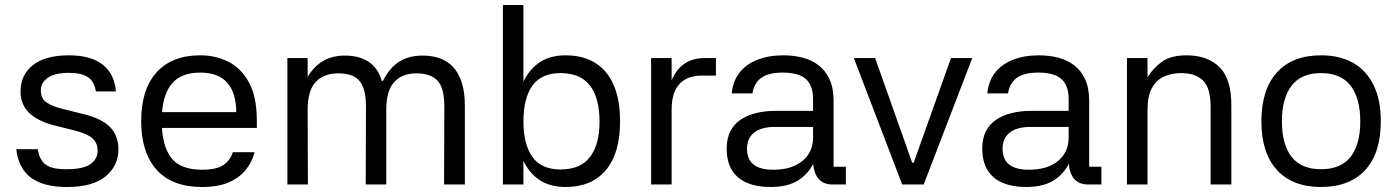

<svg xmlns="http://www.w3.org/2000/svg" viewBox="-20 -737 5582 767"><path d="M363 -372Q357 -411 331.5 -428.5Q306 -446 255 -446Q200 -446 171.5 -426.5Q143 -407 143 -376Q143 -344 165.5 -328Q188 -312 234 -301L314 -281Q385 -264 419 -230Q453 -196 453 -140Q453 -75 402 -32.5Q351 10 247 10Q154 10 104 -27Q54 -64 45 -141H131Q137 -100 161 -80.5Q185 -61 245 -61Q313 -61 341.5 -81.5Q370 -102 370 -135Q370 -166 349 -184.5Q328 -203 281 -215L201 -235Q132 -252 97 -285.5Q62 -319 62 -371Q62 -438 111.5 -477Q161 -516 255 -516Q342 -516 389.5 -479.5Q437 -443 443 -372Z M584 -289H924Q923 -367 887.5 -407Q852 -447 780 -447Q700 -447 663 -398.5Q626 -350 626 -255Q626 -158 662.5 -108.5Q699 -59 787 -59Q846 -59 873 -78Q900 -97 910 -129H997Q987 -89 961 -57.5Q935 -26 892.5 -8Q850 10 787 10Q667 10 605.5 -59Q544 -128 544 -253Q544 -380 605.5 -448Q667 -516 780 -516Q842 -516 893 -490Q944 -464 975 -407Q1006 -350 1006 -254V-226H583Z M1128 -505H1209V-430Q1234 -472 1271 -493.5Q1308 -515 1358 -515Q1414 -515 1452 -490.5Q1490 -466 1505 -414H1510Q1536 -466 1574.5 -490.5Q1613 -515 1669 -515Q1706 -515 1737 -504Q1768 -493 1790 -469.5Q1812 -446 1824.5 -407.5Q1837 -369 1837 -315V0H1754L1755 -312Q1755 -386 1727.5 -415Q1700 -444 1643 -444Q1587 -444 1555 -409.5Q1523 -375 1523 -297V0H1441L1442 -312Q1442 -362 1429.5 -391Q1417 -420 1393 -432Q1369 -444 1332 -444Q1274 -444 1241.5 -410Q1209 -376 1209 -298L1210 0H1128Z M2071 -717V0H1989V-717ZM2240 10Q2172 10 2128 -23Q2084 -56 2062.5 -115Q2041 -174 2041 -252Q2041 -331 2062.5 -390Q2084 -449 2128 -482.5Q2172 -516 2240 -516Q2308 -516 2356.5 -486.5Q2405 -457 2431 -398.5Q2457 -340 2457 -252Q2457 -124 2400 -57Q2343 10 2240 10ZM2219 -60Q2299 -60 2337 -110Q2375 -160 2375 -252Q2375 -345 2337 -395Q2299 -445 2219 -445Q2143 -445 2107 -395Q2071 -345 2071 -252Q2071 -160 2107 -110Q2143 -60 2219 -60Z M2663 0H2581V-505H2663V-416Q2681 -459 2713.5 -482Q2746 -505 2795 -505H2840V-435H2784Q2725 -435 2694 -401Q2663 -367 2663 -299Z M3359 0H3305Q3268 0 3248 -25Q3228 -50 3227 -107L3238 -104Q3219 -52 3175.5 -21Q3132 10 3059 10Q3003 10 2963.5 -7Q2924 -24 2903.5 -58Q2883 -92 2883 -144Q2883 -185 2898 -213.5Q2913 -242 2939.5 -259.5Q2966 -277 3001 -285.5Q3036 -294 3075 -294H3228V-342Q3228 -395 3199.5 -421Q3171 -447 3107 -447Q3050 -447 3021 -426Q2992 -405 2986 -364H2903Q2908 -413 2934 -446.5Q2960 -480 3005 -498Q3050 -516 3110 -516Q3149 -516 3185 -507Q3221 -498 3249 -477Q3277 -456 3293.5 -421Q3310 -386 3310 -334V-71H3359ZM2964 -144Q2964 -101 2990 -80Q3016 -59 3069 -59Q3143 -59 3185.5 -94Q3228 -129 3228 -187V-230H3076Q3022 -230 2993.5 -208Q2965 -186 2964 -144Z M3670 0H3584L3391 -505H3476L3624 -87H3630L3779 -505H3864Z M4380 0H4326Q4289 0 4269 -25Q4249 -50 4248 -107L4259 -104Q4240 -52 4196.5 -21Q4153 10 4080 10Q4024 10 3984.5 -7Q3945 -24 3924.5 -58Q3904 -92 3904 -144Q3904 -185 3919 -213.5Q3934 -242 3960.5 -259.5Q3987 -277 4022 -285.5Q4057 -294 4096 -294H4249V-342Q4249 -395 4220.5 -421Q4192 -447 4128 -447Q4071 -447 4042 -426Q4013 -405 4007 -364H3924Q3929 -413 3955 -446.5Q3981 -480 4026 -498Q4071 -516 4131 -516Q4170 -516 4206 -507Q4242 -498 4270 -477Q4298 -456 4314.5 -421Q4331 -386 4331 -334V-71H4380ZM3985 -144Q3985 -101 4011 -80Q4037 -59 4090 -59Q4164 -59 4206.5 -94Q4249 -129 4249 -187V-230H4097Q4043 -230 4014.5 -208Q3986 -186 3985 -144Z M4564 0H4482V-505H4564V-428Q4588 -467 4623.5 -491.5Q4659 -516 4720 -516Q4803 -516 4851 -469.5Q4899 -423 4899 -316V0H4816V-313Q4816 -385 4786 -415Q4756 -445 4699 -445Q4658 -445 4627.5 -430Q4597 -415 4580.5 -383Q4564 -351 4564 -297Z M5257 10Q5143 10 5081 -58Q5019 -126 5019 -252Q5019 -379 5081 -447.5Q5143 -516 5257 -516Q5333 -516 5386 -485.5Q5439 -455 5467.5 -396.5Q5496 -338 5496 -253Q5496 -125 5433.5 -57.5Q5371 10 5257 10ZM5257 -61Q5337 -61 5375.5 -110.5Q5414 -160 5414 -252Q5414 -344 5375.5 -394.5Q5337 -445 5257 -445Q5178 -445 5139.5 -394.5Q5101 -344 5101 -252Q5101 -160 5139.5 -110.5Q5178 -61 5257 -61Z"/></svg>

Font: 42dot Sans Light
Style: Regular
Weight: 400
Version: Version 1.000